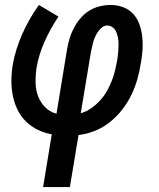

<svg xmlns="http://www.w3.org/2000/svg" viewBox="-20 -540 640 775"><path d="M154 215 189 2Q159 -3 132.5 -16Q106 -29 85 -49.5Q64 -70 51 -96.5Q38 -123 32 -152.5Q26 -182 26 -213Q26 -244 31 -276Q42 -340 69.5 -402Q97 -464 137 -520L216 -473Q183 -424 159.5 -371Q136 -318 127 -264Q123 -235 123.5 -206.5Q124 -178 133.5 -152.5Q143 -127 162 -107.5Q181 -88 208 -81L251 -343Q255 -365 261.5 -386.5Q268 -408 279 -428.5Q290 -449 305.5 -467Q321 -485 340.5 -497Q360 -509 382.5 -514.5Q405 -520 427 -520Q453 -520 477 -511Q501 -502 517.5 -484Q534 -466 542.5 -442.5Q551 -419 554 -393.5Q557 -368 555.5 -341.5Q554 -315 549 -288Q544 -255 535 -222.5Q526 -190 511 -158.5Q496 -127 474 -98.5Q452 -70 424 -47.5Q396 -25 363.5 -12Q331 1 297 5L262 215ZM306 -83Q328 -89 348 -103Q368 -117 384 -134.5Q400 -152 411.5 -172.5Q423 -193 431.5 -214.5Q440 -236 445 -258Q450 -280 454 -302Q456 -316 457 -329.5Q458 -343 458.5 -356.5Q459 -370 457 -383Q455 -396 450.5 -408Q446 -420 436 -428.5Q426 -437 413 -437Q402 -437 392.5 -430Q383 -423 376.5 -413.5Q370 -404 365 -393.5Q360 -383 357 -372.5Q354 -362 351.5 -351Q349 -340 347 -330Z"/></svg>

Font: Iosevka SmBd Ex Obl
Style: Regular
Weight: 600
Width: 7
Italic angle: -9°
Monospace: yes
Designer: Belleve Invis
Foundry: Belleve Invis
Version: Version 32.5.0; ttfautohint (v1.8.4)